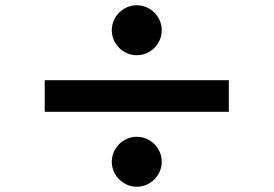

<svg xmlns="http://www.w3.org/2000/svg" viewBox="-20 -746 1040 730"><path d="M500 -726C448 -726 405 -683 405 -631C405 -579 448 -536 500 -536C552 -536 595 -579 595 -631C595 -683 552 -726 500 -726ZM850 -441H150V-321H850ZM500 -226C448 -226 405 -183 405 -131C405 -79 448 -36 500 -36C552 -36 595 -79 595 -131C595 -183 552 -226 500 -226Z"/></svg>

Font: Noto Sans CJK HK Black
Style: Regular
Weight: 900
Designer: Ryoko NISHIZUKA 西塚涼子 (kana, bopomofo & ideographs); Paul D. Hunt (Latin, Greek & Cyrillic); Sandoll Communications 산돌커뮤니
Foundry: Adobe
Version: Version 2.004;hotconv 1.0.118;makeotfexe 2.5.65603